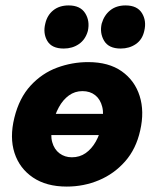

<svg xmlns="http://www.w3.org/2000/svg" viewBox="-20 -672 568 708"><path d="M226 16Q151 16 101.5 -17.5Q52 -51 33.5 -108Q15 -165 33 -238Q51 -311 93 -356.5Q135 -402 190.5 -422.5Q246 -443 305 -443Q381 -443 429 -409Q477 -375 495 -318Q513 -261 497 -191Q482 -123 441.5 -77Q401 -31 345 -7.5Q289 16 226 16ZM245 -92Q274 -92 296 -107.5Q318 -123 333 -149.5Q348 -176 355 -209Q364 -250 357 -278Q350 -306 331 -321Q312 -336 284 -336Q256 -336 234 -320Q212 -304 197 -276.5Q182 -249 174 -214Q165 -175 172.5 -148Q180 -121 199.5 -106.5Q219 -92 245 -92ZM120 -174 136 -252H412L395 -174ZM215 -493Q171 -493 154.5 -521Q138 -549 147 -585Q154 -616 176.5 -634Q199 -652 233 -652Q276 -652 294 -623.5Q312 -595 304 -558Q295 -526 271 -509.5Q247 -493 215 -493ZM425 -493Q381 -493 364 -521.5Q347 -550 355 -585Q364 -616 386.5 -634Q409 -652 443 -652Q486 -652 503.5 -623.5Q521 -595 512 -558Q505 -526 481 -509.5Q457 -493 425 -493Z"/></svg>

Font: Ysabeau Black
Style: Italic
Weight: 900
Italic angle: -12°
Version: Version 2.000;gftools[0.9.27.dev2+g8671c4b]